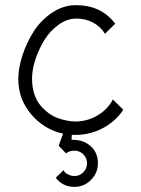

<svg xmlns="http://www.w3.org/2000/svg" viewBox="-20 -522 547 743"><path d="M268.1 159.2Q255.4 159.2 242.4 152.6Q229.5 146 226.1 136.2L195.8 166Q223.1 201.2 268.1 201.2Q305.2 201.2 332 174.3Q358.9 147.5 358.9 109.9Q358.9 68.8 331.3 43.9Q303.7 19 261.2 19H256.8L257.8 0H278.8Q335 -2 381.8 -28.1Q428.7 -54.2 457 -97.2L417 -137.2Q397.5 -100.1 360.1 -76.9Q322.8 -53.7 276.9 -51.8H272Q257.8 -51.8 241.7 -54.7Q225.6 -57.6 206.1 -64.2Q186.5 -70.8 168.9 -83.7Q151.4 -96.7 136.5 -114Q121.6 -131.3 112.8 -158.2Q104 -185.1 104 -217.8Q104 -252.4 117.2 -292.5Q130.4 -332.5 152.3 -367.9Q174.3 -403.3 207.3 -426.8Q240.2 -450.2 275.9 -450.2Q310.5 -450.2 339.8 -434.8Q369.1 -419.4 386.2 -391.1L425.8 -430.2Q372.1 -502 273.9 -502Q225.1 -502 181.9 -473.1Q138.7 -444.3 110.8 -400.9Q83 -357.4 66.9 -308.1Q50.8 -258.8 50.8 -215.8Q50.8 -138.7 100.6 -79.8Q150.4 -21 224.1 -4.9L207 42L235.8 71.8Q246.6 61 268.1 61Q288.1 61 302.5 75.4Q316.9 89.8 316.9 109.9Q316.9 129.9 302.5 144.5Q288.1 159.2 268.1 159.2Z"/></svg>

Font: Comic Neue Angular
Style: Regular
Weight: 400
Designer: Craig Rozynski
Foundry: Craig Rozynski
Version: Version 2.003